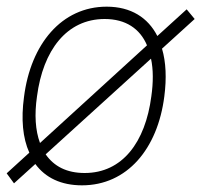

<svg xmlns="http://www.w3.org/2000/svg" viewBox="-38 -546 604 576"><path d="M546 -489 522 -518 434 -438C406 -493 355 -526 282 -526C147 -526 54 -414 34 -255C25 -189 30 -132 50 -88L-18 -26L4 4L68 -54C98 -13 145 10 208 10C343 10 435 -99 455 -257C462 -311 460 -360 448 -400ZM73 -257C91 -395 162 -489 276 -489C339 -489 382 -460 403 -410L82 -117C68 -155 65 -202 73 -257ZM416 -257C398 -119 329 -27 216 -27C162 -27 124 -47 99 -83L415 -370C422 -338 422 -299 416 -257Z"/></svg>

Font: United Sans Thin
Style: Italic
Weight: 100
Italic angle: -8°
Designer: Pablo Impallari, Rodrigo Fuenzalida (Modified by Dan O. Williams)
Version: Version 1.000;PS 001.000;hotconv 1.0.88;makeotf.lib2.5.64775